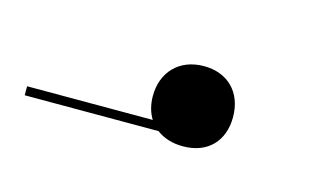

<svg xmlns="http://www.w3.org/2000/svg" viewBox="-111 -139 338 206"><g transform="rotate(15 57.5 -35.5)"><path d="M98 -80C70 -80 53 -61 53 -35C53 -25.1 55.4 -16.7 59.6 -10H-80V0H68.7C76.4 5.9 86.5 9 98 9C126 9 142 -9 142 -35C142 -63 124 -80 98 -80Z"/></g></svg>

Font: FoglihtenNo04
Style: Regular
Weight: 500
Designer: gluk (gluksza@wp.pl)
Foundry: gluk (gluksza@wp.pl)
Version: Version 0.70